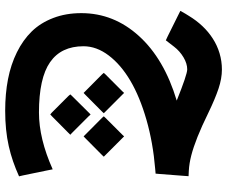

<svg xmlns="http://www.w3.org/2000/svg" viewBox="-86 -424 852 719"><g transform="rotate(90 339.5 -65.0)"><path d="M339.5 91.2 402.5 27.7 409.1 21.2 415.1 27.7 478.6 91.2 485.1 97.2 478.6 103.8 415.1 166.8 409.1 172.3 402.5 166.8 339.5 103.8 334 97.2ZM421.7 -34.3 485.1 -97.7 491.2 -104.3 497.7 -97.7 561.2 -34.3 567.3 -28.2 561.2 -21.7 497.7 41.3 491.2 47.4 485.1 41.3 421.7 -21.7 416.1 -28.2ZM258.9 -34.3 322.4 -97.7 328.5 -104.3 335 -97.7 398.5 -34.3 404.5 -28.2 398.5 -21.7 335 41.3 328.5 47.4 322.4 41.3 258.9 -21.7 253.4 -28.2ZM357.2 -301.3Q259.4 -340.6 240.3 -340.6Q218.6 -340.6 195.2 -326.7Q171.8 -312.8 155.2 -291.2L141.6 -273.6L131.5 -260.5L116.4 -267.5L40.3 -305.3L21.2 -314.9L31.7 -333.5L39.8 -346.6Q56.9 -374.8 78.3 -397.5Q99.7 -420.2 125.2 -436.5Q150.6 -452.9 180.1 -461.7Q209.6 -470.5 240.8 -470.5Q274.6 -470.5 312.8 -457.7Q351.1 -444.8 402 -420.2Q454.4 -394.5 493.2 -379.1Q532 -363.7 562.2 -355.9Q592.4 -348.1 619.6 -346.6L640.3 -345.6L638.8 -324.9L632.2 -239.3L630.7 -222.2L613.6 -220.7Q514.9 -212.6 429 -187.9Q343.1 -163.2 282.9 -127.7Q222.7 -92.2 188.2 -46.6Q153.7 -1 153.7 47.9Q153.7 131.5 213.4 173Q273 214.6 402 214.6Q499.7 214.6 614.6 163.2L619.6 188.4L637.3 274.1L640.8 289.2Q611.6 302.3 584.6 311.6Q557.7 320.9 527.7 327.7Q497.7 334.5 464.7 337.8Q431.7 341.1 395 341.1Q331.5 341.1 276.8 330.5Q222.2 319.9 176.3 297.2Q130.5 274.6 98.2 241.6Q66 208.6 47.9 161.2Q29.7 113.9 29.7 55.9Q29.7 -65.5 115.4 -159.9Q201 -254.4 357.2 -301.3Z"/></g></svg>

Font: Vazir FD
Style: Bold
Weight: 700
Foundry: DejaVu fonts team - Redesigned by Saber Rastikerdar
Version: Version 21.10;October 20, 2019;FontCreator 12.0.0.2547 64-bi